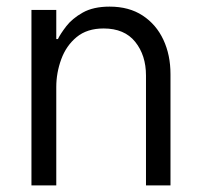

<svg xmlns="http://www.w3.org/2000/svg" viewBox="-20 -560 610 580"><path d="M75 0V-530H150V-442H155Q162 -457 180 -480.5Q198 -504 230 -522Q262 -540 311 -540Q370 -540 411 -513Q452 -486 473.5 -440Q495 -394 495 -336V0H421V-332Q421 -393 388.5 -433.5Q356 -474 293 -474Q243 -474 211.5 -448Q180 -422 165 -381Q150 -340 150 -297V0Z"/></svg>

Font: Be Vietnam Pro Light
Style: Regular
Weight: 300
Designer: Lam Bao, Tony Le, Vietanh Nguyen
Foundry: Yellow Type Foundry
Version: Version 1.002; ttfautohint (v1.8.3)